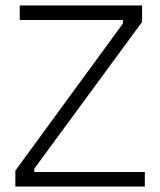

<svg xmlns="http://www.w3.org/2000/svg" viewBox="-20 -680 584 700"><path d="M36 0V-58L428 -594V-607H52V-660H498V-600L105 -65V-53H508V0Z"/></svg>

Font: Bricolage Grotesque 10pt ExtraLight
Style: Regular
Weight: 200
Designer: Mathieu Triay
Foundry: Atelier Triay
Version: Version 1.000; ttfautohint (v1.8.4.7-5d5b);gftools[0.9.32]